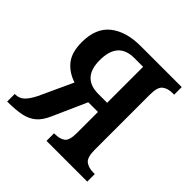

<svg xmlns="http://www.w3.org/2000/svg" viewBox="-149 -653 770 770"><g transform="rotate(45 236.5 -268.0)"><path d="M0 0V-43H3Q25 -43 40.5 -57.5Q56 -72 71 -102L137 -245Q94 -259 68.5 -290.5Q43 -322 43 -380Q43 -460 91 -498Q139 -536 221 -536H454V-493H444Q419 -493 402 -480.5Q385 -468 385 -424V-112Q385 -68 402 -55.5Q419 -43 444 -43H454V0H223V-43H228Q255 -43 271 -54.5Q287 -66 287 -109V-228H232L167 -82Q152 -48 131 -30.5Q110 -13 79 -6.5Q48 0 0 0ZM237 -280H287V-484H237Q145 -484 145 -380Q145 -280 237 -280Z"/></g></svg>

Font: Noto Serif ExtraCondensed Medium
Style: Regular
Weight: 500
Width: 2
Designer: Monotype Design Team
Foundry: Monotype Imaging Inc.
Version: Version 2.015